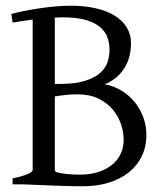

<svg xmlns="http://www.w3.org/2000/svg" viewBox="-20 -650 590 677"><path d="M201.7 -588.9Q194.8 -588.9 187.7 -588.6Q180.7 -588.4 173.3 -587.9V-354H189.9Q245.6 -354 280 -365Q314.5 -376 333.5 -393.1Q352.5 -410.2 359.4 -431.6Q366.2 -453.1 366.2 -474.1Q366.2 -498.5 358.2 -519.5Q350.1 -540.5 331.1 -555.9Q312 -571.3 280.5 -580.1Q249 -588.9 201.7 -588.9ZM253.9 -317.4Q230.5 -317.4 210.7 -315.2Q190.9 -313 173.3 -310.1V-50.8Q173.3 -46.9 177.7 -43.5Q186 -40.5 196.8 -38.8Q207.5 -37.1 218.8 -36.1Q230 -35.2 241.2 -34.7Q252.4 -34.2 262.2 -34.2Q297.4 -34.2 325.7 -43.2Q354 -52.2 374.3 -68.4Q394.5 -84.5 405.3 -107.2Q416 -129.9 416 -157.2Q416 -184.1 406.5 -212.4Q397 -240.7 377.2 -264.2Q357.4 -287.6 326.9 -302.5Q296.4 -317.4 253.9 -317.4ZM496.1 -173.8Q496.1 -132.3 479.7 -98.9Q463.4 -65.4 433.8 -42Q404.3 -18.6 363.3 -5.9Q322.3 6.8 272.9 6.8Q262.2 6.8 247.3 6.6Q232.4 6.3 215.3 5.9Q198.2 5.4 180.2 4.9Q162.1 4.4 145 3.4Q104.5 2 60.1 0H24.4V-21Q57.6 -27.8 76.4 -35.9Q95.2 -43.9 95.2 -50.8V-581.1Q76.7 -578.6 58.8 -575.9Q41 -573.2 24.4 -570.3L20 -600.6Q39.1 -606 64.2 -611.1Q89.4 -616.2 117.2 -620.4Q145 -624.5 173.8 -627.2Q202.6 -629.9 229 -629.9Q277.8 -629.9 317.4 -620.8Q356.9 -611.8 384.5 -594.7Q412.1 -577.6 427 -553.2Q441.9 -528.8 441.9 -498Q441.9 -445.3 417 -407.5Q392.1 -369.6 349.1 -353Q380.4 -347.2 407.2 -331.1Q434.1 -314.9 453.9 -291.3Q473.6 -267.6 484.9 -237.5Q496.1 -207.5 496.1 -173.8Z"/></svg>

Font: 4542c183b97760f0 - subset of Gentium Basic
Style: Regular
Weight: 400
Designer: J. Victor Gaultney and Annie Olsen
Foundry: SIL International
Version: Version 1.100